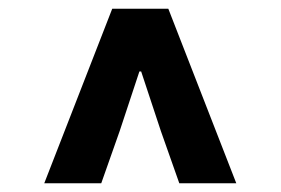

<svg xmlns="http://www.w3.org/2000/svg" viewBox="-20 -690 640 438"><path d="M81 -272 236 -670H364L519 -272H389L347 -391L302 -527H298L253 -391L211 -272Z"/></svg>

Font: Source Code Pro ExtraBold
Style: Regular
Weight: 800
Monospace: yes
Designer: Paul D. Hunt, Teo Tuominen
Foundry: Adobe Systems Incorporated
Version: Version 1.018;hotconv 1.0.116;makeotfexe 2.5.65601